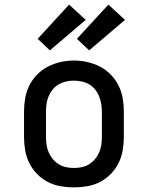

<svg xmlns="http://www.w3.org/2000/svg" viewBox="-20 -803 640 831"><path d="M300 8Q271 8 242 3Q213 -2 187 -15.5Q161 -29 140.5 -50Q120 -71 107 -97Q94 -123 89 -152Q84 -181 84 -210V-320Q84 -349 89 -378Q94 -407 107 -433Q120 -459 140.5 -480Q161 -501 187 -514.5Q213 -528 242 -534.5Q271 -541 300 -541Q329 -541 358 -534.5Q387 -528 413 -514.5Q439 -501 459.5 -480Q480 -459 493 -433Q506 -407 511 -378Q516 -349 516 -320V-210Q516 -181 511 -152Q506 -123 493 -97Q480 -71 459.5 -50Q439 -29 413 -15.5Q387 -2 358 3Q329 8 300 8ZM300 -76Q317 -76 334 -79.5Q351 -83 365.5 -92Q380 -101 391 -114Q402 -127 409 -143Q416 -159 418.5 -176Q421 -193 421 -210V-320Q421 -337 418 -354Q415 -371 408.5 -387Q402 -403 391 -416.5Q380 -430 365 -438.5Q350 -447 333 -450.5Q316 -454 298 -454Q281 -454 264.5 -450Q248 -446 233.5 -437.5Q219 -429 208 -415.5Q197 -402 190.5 -386.5Q184 -371 181.5 -354Q179 -337 179 -320V-210Q179 -193 181.5 -176Q184 -159 191 -143Q198 -127 209 -114Q220 -101 234.5 -92Q249 -83 266 -79.5Q283 -76 300 -76ZM366 -585 313 -635 449 -783 521 -717ZM196 -585 143 -635 279 -783 351 -717Z"/></svg>

Font: Iosevka Curly Slab MdEx
Style: Regular
Weight: 500
Width: 7
Monospace: yes
Designer: Belleve Invis
Foundry: Belleve Invis
Version: Version 11.1.0; ttfautohint (v1.8.3)